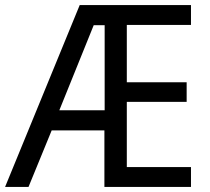

<svg xmlns="http://www.w3.org/2000/svg" viewBox="-21 -734 825 754"><path d="M729 0V-78H477V-334H712V-411H477V-636H729V-714H292L-1 0H91L182 -222H389V0ZM212 -301 347 -635H390V-301Z"/></svg>

Font: Noto Sans Sinhala UI SemiCondensed
Style: Regular
Weight: 400
Width: 4
Designer: Jelle Bosma - Monotype Design Team
Foundry: Monotype Imaging Inc.
Version: Version 2.006